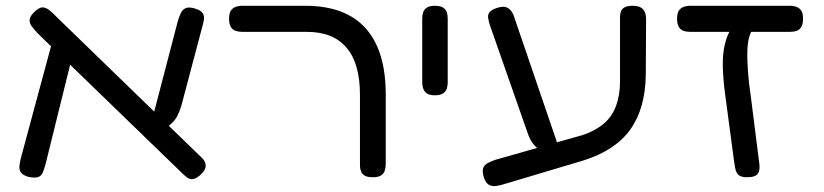

<svg xmlns="http://www.w3.org/2000/svg" viewBox="-20 -602 2847 663"><path d="M673 1Q659 14 648 16Q637 18 628 12Q619 6 610 -3L110 -487Q97 -501 89 -512Q81 -523 82.5 -535Q84 -547 100 -562Q116 -577 127.5 -576.5Q139 -576 151 -566.5Q163 -557 176 -543L675 -59Q684 -51 688 -41.5Q692 -32 689 -21.5Q686 -11 673 1ZM79 9Q61 4 53.5 -5Q46 -14 47 -27.5Q48 -41 52 -56L161 -460L234 -426L138 -38Q133 -18 127.5 -6Q122 6 111.5 9.5Q101 13 79 9ZM538 -148 503 -180 594 -529Q599 -545 604.5 -557Q610 -569 621.5 -574Q633 -579 655 -572Q674 -566 680 -556.5Q686 -547 684 -534Q682 -521 677 -504L606 -236Q600 -216 592 -201Q584 -186 571 -174.5Q558 -163 538 -148Z M1268 10Q1250 10 1240.5 5Q1231 0 1227 -9.5Q1223 -19 1223 -29V-274Q1223 -328 1211.5 -369Q1200 -410 1176.5 -437.5Q1153 -465 1119 -478.5Q1085 -492 1038 -492H817Q804 -492 793.5 -495.5Q783 -499 777 -509Q771 -519 771 -537Q771 -556 777 -565Q783 -574 793 -578Q803 -582 816 -582H1035Q1104 -582 1156 -562.5Q1208 -543 1242.5 -504.5Q1277 -466 1294.5 -409Q1312 -352 1312 -276V-36Q1312 -23 1308.5 -12.5Q1305 -2 1295.5 4Q1286 10 1268 10Z M1481 -273Q1463 -273 1454 -279.5Q1445 -286 1441.5 -296Q1438 -306 1438 -318V-538Q1438 -550 1441.5 -560Q1445 -570 1454.5 -576Q1464 -582 1482 -582Q1501 -582 1510.5 -575.5Q1520 -569 1523 -559.5Q1526 -550 1526 -537V-317Q1526 -305 1522.5 -295Q1519 -285 1509.5 -279Q1500 -273 1481 -273Z M1710 37Q1695 41 1683 40.5Q1671 40 1662.5 31.5Q1654 23 1649 4Q1645 -13 1649 -23Q1653 -33 1664.5 -39Q1676 -45 1690 -50L1993 -136Q2037 -151 2065.5 -175.5Q2094 -200 2107.5 -237Q2121 -274 2121 -321V-543Q2121 -554 2124 -562.5Q2127 -571 2136.5 -576.5Q2146 -582 2164 -582Q2183 -582 2193 -576Q2203 -570 2207 -559.5Q2211 -549 2211 -536L2210 -342Q2209 -284 2195.5 -237Q2182 -190 2156 -154Q2130 -118 2089.5 -91.5Q2049 -65 1995 -48ZM1854 -78Q1840 -85 1826.5 -99Q1813 -113 1804 -137L1671 -517Q1667 -530 1665.5 -541Q1664 -552 1671 -560.5Q1678 -569 1697 -575Q1717 -581 1728 -577Q1739 -573 1746 -563Q1753 -553 1757 -539L1909 -94Z M2560 10Q2545 10 2536.5 6Q2528 2 2524 -5.5Q2520 -13 2518.5 -22.5Q2517 -32 2515 -44L2484 -276Q2477 -329 2476 -371.5Q2475 -414 2482.5 -447Q2490 -480 2506 -505L2579 -501Q2571 -489 2566.5 -472Q2562 -455 2561 -434Q2560 -413 2561 -388.5Q2562 -364 2564.5 -335.5Q2567 -307 2572 -274L2601 -45Q2606 -16 2597.5 -3Q2589 10 2560 10ZM2364 -492Q2350 -492 2340 -495.5Q2330 -499 2324 -509Q2318 -519 2318 -537Q2318 -556 2324 -565Q2330 -574 2340 -578Q2350 -582 2363 -582H2708Q2721 -582 2731 -578Q2741 -574 2747 -565Q2753 -556 2753 -537Q2753 -519 2747 -509Q2741 -499 2731 -495.5Q2721 -492 2707 -492Z"/></svg>

Font: Fredoka SemiExpanded
Style: Regular
Weight: 400
Width: 6
Designer: Ben Nathan
Foundry: Milena B. Brandão, Ben Nathan
Version: Version 2.001